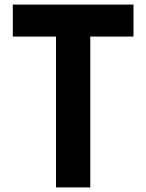

<svg xmlns="http://www.w3.org/2000/svg" viewBox="-20 -820 640 840"><path d="M225 0V-660H36V-800H564V-660H375V0Z"/></svg>

Font: Martian Mono Condensed SemiBold
Style: Regular
Weight: 600
Width: 3
Designer: Roman Shamin
Foundry: Evil Martians
Version: Version 1.000